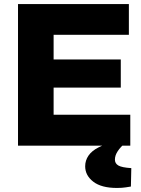

<svg xmlns="http://www.w3.org/2000/svg" viewBox="-20 -720 696 949"><path d="M69 0V-700H617V-548H245V-426H577V-287H245V-153H624V0ZM558 209Q481 209 441 178Q401 147 401 102Q401 73 417.5 49Q434 25 468 8L530 -21H601V-15Q576 6 562 27Q548 48 548 69Q548 88 565 98Q582 108 629 111L627 202Q620 203 602 206Q584 209 558 209Z"/></svg>

Font: REM
Style: Bold
Weight: 700
Designer: Octavio Pardo
Foundry: Ashler Design
Version: Version 1.005;gftools[0.9.28]